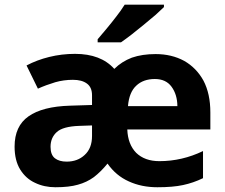

<svg xmlns="http://www.w3.org/2000/svg" viewBox="-20 -786 957 816"><path d="M641.1 -556.2Q709.5 -556.2 762.7 -527.3Q814.5 -498 844.7 -443.4Q874 -387.7 874 -308.1V-235.8H521Q523.4 -172.9 558.6 -136.7Q595.2 -101.1 657.2 -101.1Q753.9 -101.1 842.8 -144V-28.8Q801.8 -8.8 757.8 0.5Q714.8 9.8 648.9 9.8Q581.5 9.8 527.3 -15.1Q472.7 -39.6 437 -90.8Q409.2 -56.6 378.9 -33.2Q348.6 -11.2 311 -1Q273.9 9.8 215.8 9.8Q168 9.8 129.4 -8.8Q90.3 -26.4 65.9 -65.4Q42 -104 42 -163.1Q42 -250 101.1 -291.5Q160.6 -333.5 277.8 -336.9L371.1 -339.8V-380.9Q371.1 -415 349.6 -430.7Q328.1 -446.8 290 -446.8Q251 -446.8 214.8 -436.5Q175.8 -424.8 141.1 -409.2L92.8 -507.8Q137.2 -531.2 189 -543.9Q242.2 -557.1 298.8 -557.1Q408.7 -557.1 465.8 -493.2Q497.1 -524.4 540.5 -541Q584.5 -556.2 641.1 -556.2ZM638.2 -450.2Q588.9 -450.2 559.1 -421.9Q528.8 -394 523.9 -335H733.9Q733.4 -384.3 709 -417.5Q685.1 -450.2 638.2 -450.2ZM315.9 -251Q247.6 -248.5 221.7 -225.1Q194.8 -201.2 194.8 -162.1Q194.8 -127.9 213.4 -113.3Q231.9 -99.1 263.2 -99.1Q309.6 -99.1 339.8 -127.4Q371.1 -155.8 371.1 -208V-252.9ZM676.8 -755.9 640.1 -721.7Q632.8 -715.8 616.2 -701.9Q599.6 -688 590.3 -680.2Q564.9 -659.2 538.6 -638.7Q513.7 -619.6 494.1 -606H395V-619.1L432.6 -663.6Q456.1 -691.9 475.1 -716.8Q493.2 -739.7 509.8 -766.1H676.8Z"/></svg>

Font: Droid Sans Thai
Style: Bold
Weight: 700
Designer: Steve Matteson
Foundry: Ascender Corporation
Version: Version 1.00